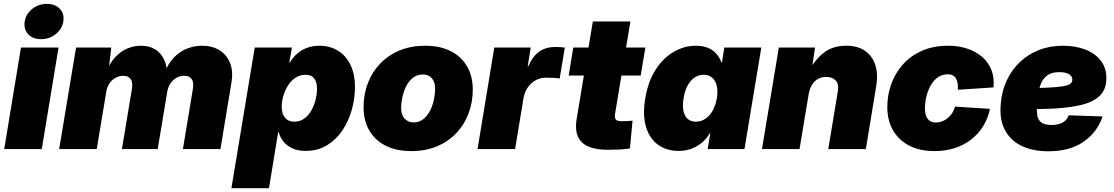

<svg xmlns="http://www.w3.org/2000/svg" viewBox="-20 -777 5807 1001"><path d="M2 0 89.4 -529.3H285.2L197.8 0ZM193.8 -572.8Q150.9 -572.8 126.7 -599.1Q102.5 -625.5 108.9 -665Q115.2 -704.6 148.2 -730.7Q181.2 -756.8 224.6 -756.8Q268.1 -756.8 292.2 -730.7Q316.4 -704.6 310.1 -665Q303.7 -625.5 270.5 -599.1Q237.3 -572.8 193.8 -572.8Z M288.6 0 376.5 -529.3H560.1L544.4 -394L533.2 -400.4Q554.2 -451.7 583.3 -481.7Q612.3 -511.7 646.2 -525.1Q680.2 -538.6 714.8 -538.6Q756.3 -538.6 786.6 -521.2Q816.9 -503.9 834.2 -469.2Q851.6 -434.6 852.1 -380.9L836.4 -393.6Q856.4 -446.8 887.9 -478.5Q919.4 -510.3 957 -524.4Q994.6 -538.6 1033.2 -538.6Q1087.4 -538.6 1125.2 -514.4Q1163.1 -490.2 1179.7 -447.5Q1196.3 -404.8 1187 -348.6L1129.4 0H933.6L985.4 -312Q989.3 -335.9 985.1 -351.3Q981 -366.7 969.7 -374.3Q958.5 -381.8 940.4 -381.8Q918 -381.8 899.4 -371.1Q880.9 -360.4 868.4 -341.8Q856 -323.2 852.1 -299.3L802.2 0H615.7L667.5 -312Q673.3 -347.7 661.4 -364.7Q649.4 -381.8 623 -381.8Q600.6 -381.8 581.8 -371.1Q563 -360.4 550.5 -341.8Q538.1 -323.2 534.2 -299.3L484.4 0Z M1186.5 204.1 1308.1 -529.3H1502L1488.3 -450.7H1490.7Q1507.8 -479 1530.8 -498.5Q1553.7 -518.1 1582.5 -528.3Q1611.3 -538.6 1645 -538.6Q1699.2 -538.6 1741 -513.4Q1782.7 -488.3 1806.6 -439.9Q1830.6 -391.6 1830.6 -322.8Q1830.6 -265.6 1814.7 -207Q1798.8 -148.4 1766.8 -99.6Q1734.9 -50.8 1686.3 -20.5Q1637.7 9.8 1572.3 9.8Q1533.7 9.8 1505.1 -3.2Q1476.6 -16.1 1458.5 -38.1Q1440.4 -60.1 1433.1 -87.9H1430.2L1382.3 204.1ZM1513.2 -142.6Q1544.4 -142.6 1567.1 -159.4Q1589.8 -176.3 1604.2 -202.9Q1618.7 -229.5 1625.7 -259Q1632.8 -288.6 1632.8 -313.5Q1632.8 -348.6 1618.2 -367.9Q1603.5 -387.2 1573.7 -387.2Q1544.4 -387.2 1521.2 -372.1Q1498 -356.9 1481.9 -331.8Q1465.8 -306.6 1457.3 -277.6Q1448.7 -248.5 1448.7 -220.7Q1448.7 -184.1 1465.8 -163.3Q1482.9 -142.6 1513.2 -142.6Z M2125 10.7Q2046.9 10.7 1991 -17.3Q1935.1 -45.4 1905.3 -96.9Q1875.5 -148.4 1875.5 -218.3Q1875.5 -285.6 1897.9 -343.8Q1920.4 -401.9 1962.6 -445.8Q2004.9 -489.7 2064 -514.2Q2123 -538.6 2195.8 -538.6Q2273.9 -538.6 2329.6 -510.5Q2385.3 -482.4 2415 -430.9Q2444.8 -379.4 2444.8 -309.6Q2444.8 -244.6 2423.3 -186.8Q2401.9 -128.9 2360.4 -84.5Q2318.8 -40 2259.5 -14.6Q2200.2 10.7 2125 10.7ZM2135.7 -138.7Q2165.5 -138.7 2187 -156Q2208.5 -173.3 2222.2 -200.2Q2235.8 -227.1 2242.2 -257.6Q2248.5 -288.1 2248.5 -314.5Q2248.5 -339.4 2240 -356Q2231.4 -372.6 2217 -380.6Q2202.6 -388.7 2185.1 -388.7Q2154.8 -388.7 2133.3 -371.8Q2111.8 -355 2098.1 -328.1Q2084.5 -301.3 2077.9 -271.2Q2071.3 -241.2 2071.3 -214.4Q2071.3 -176.8 2090.1 -157.7Q2108.9 -138.7 2135.7 -138.7Z M2469.7 0 2557.1 -529.3H2747.1L2731 -430.7H2733.9Q2757.8 -485.4 2792.5 -508.8Q2827.1 -532.2 2876 -532.2Q2889.6 -532.2 2901.4 -531.2Q2913.1 -530.3 2924.8 -528.8L2897.9 -367.7Q2886.2 -370.1 2865.2 -371.1Q2844.2 -372.1 2827.1 -372.1Q2797.4 -372.1 2772.7 -358.6Q2748 -345.2 2731.4 -321Q2714.8 -296.9 2709 -263.7L2665.5 0Z M3344.7 -529.3 3320.3 -383.3H2944.8L2968.8 -529.3ZM3070.8 -665H3266.6L3186.5 -182.6Q3183.6 -162.1 3190.9 -153.6Q3198.2 -145 3222.2 -145Q3233.4 -145 3252.2 -146Q3271 -147 3277.8 -147.9L3264.2 -3.4Q3241.2 1 3210.9 2.4Q3180.7 3.9 3150.4 3.9Q3053.2 3.9 3013.2 -35.4Q2973.1 -74.7 2986.3 -155.8Z M3518.1 9.8Q3455.1 9.8 3410.6 -22.5Q3366.2 -54.7 3347.9 -116Q3329.6 -177.2 3344.2 -264.6Q3358.9 -353 3398.4 -414.1Q3438 -475.1 3492.7 -506.8Q3547.4 -538.6 3607.4 -538.6Q3644 -538.6 3670.7 -527.6Q3697.3 -516.6 3714.8 -496.8Q3732.4 -477.1 3741.2 -450.7H3743.7L3756.3 -529.3H3949.2L3861.3 0H3669.4L3683.1 -82H3680.2Q3664.1 -54.2 3639.9 -33.7Q3615.7 -13.2 3585 -1.7Q3554.2 9.8 3518.1 9.8ZM3607.9 -142.6Q3634.8 -142.6 3657.2 -157.5Q3679.7 -172.4 3695.3 -200Q3710.9 -227.5 3717.3 -264.6Q3723.6 -302.7 3716.8 -330.1Q3710 -357.4 3692.6 -372.3Q3675.3 -387.2 3647.9 -387.2Q3621.6 -387.2 3600.3 -372.3Q3579.1 -357.4 3564.5 -330.1Q3549.8 -302.7 3543.9 -264.6Q3537.6 -227.1 3543 -199.7Q3548.3 -172.4 3564.7 -157.5Q3581.1 -142.6 3607.9 -142.6Z M4195.3 -281.7 4148.4 0H3952.6L4040.5 -529.3H4229L4208.5 -388.2L4190.4 -394Q4222.7 -459 4270.8 -498.8Q4318.8 -538.6 4392.1 -538.6Q4452.1 -538.6 4490.5 -511.5Q4528.8 -484.4 4543.7 -437Q4558.6 -389.6 4548.3 -328.6L4494.1 0H4298.3L4347.7 -298.8Q4354.5 -338.4 4337.2 -357.2Q4319.8 -376 4288.1 -376Q4262.2 -376 4242.9 -364.5Q4223.6 -353 4211.7 -331.8Q4199.7 -310.5 4195.3 -281.7Z M4852.1 10.7Q4775.4 10.7 4720.2 -17.8Q4665 -46.4 4635.5 -98.1Q4606 -149.9 4606 -219.2Q4606 -282.2 4627 -339.6Q4647.9 -397 4688.2 -441.9Q4728.5 -486.8 4787.6 -512.7Q4846.7 -538.6 4922.9 -538.6Q4978 -538.6 5023.7 -523.2Q5069.3 -507.8 5101.6 -479.5Q5133.8 -451.2 5149.2 -411.1Q5164.6 -371.1 5159.7 -321.3L4973.6 -309.1Q4974.6 -326.7 4972.7 -341.3Q4970.7 -356 4964.8 -366.7Q4959 -377.4 4948.5 -383.5Q4938 -389.6 4921.9 -389.6Q4890.6 -389.6 4867.9 -372.8Q4845.2 -356 4830.8 -329.1Q4816.4 -302.2 4809.3 -271.2Q4802.2 -240.2 4802.2 -212.4Q4802.2 -188.5 4808.6 -171.9Q4814.9 -155.3 4827.9 -146.7Q4840.8 -138.2 4859.9 -138.2Q4876.5 -138.2 4892.1 -144.3Q4907.7 -150.4 4921.1 -161.4Q4934.6 -172.4 4944.3 -187.5Q4954.1 -202.6 4959 -221.2L5141.1 -209.5Q5130.4 -158.7 5105.2 -118.4Q5080.1 -78.1 5042.5 -49.1Q5004.9 -20 4956.8 -4.6Q4908.7 10.7 4852.1 10.7Z M5446.3 11.7Q5363.3 11.7 5304.7 -17.1Q5246.1 -45.9 5217.8 -101.8Q5189.5 -157.7 5197.8 -237.8Q5203.1 -302.7 5228.8 -357.7Q5254.4 -412.6 5296.9 -453.1Q5339.4 -493.7 5396.5 -516.1Q5453.6 -538.6 5522.5 -538.6Q5584.5 -538.6 5635.7 -519.5Q5687 -500.5 5717.5 -462.9Q5748 -425.3 5748 -369.1Q5748 -310.5 5713.1 -277.3Q5678.2 -244.1 5613 -229Q5547.9 -213.9 5456.8 -210.2Q5365.7 -206.5 5252.9 -206.5L5271 -316.9Q5368.2 -316.9 5427.5 -319.3Q5486.8 -321.8 5517.8 -326.7Q5548.8 -331.5 5559.8 -340.1Q5570.8 -348.6 5570.8 -360.8Q5570.8 -379.9 5553 -390.4Q5535.2 -400.9 5502 -400.9Q5462.4 -400.9 5439.9 -384Q5417.5 -367.2 5407 -340.6Q5396.5 -314 5392.8 -285.2Q5389.2 -256.3 5387.2 -231.9Q5384.3 -200.2 5387.9 -176Q5391.6 -151.9 5408.7 -138.7Q5425.8 -125.5 5462.4 -125.5Q5499.5 -125.5 5521.7 -138.9Q5543.9 -152.3 5551.3 -175.8L5728 -169.9Q5701.7 -88.4 5629.6 -38.3Q5557.6 11.7 5446.3 11.7Z"/></svg>

Font: Inter 24pt Black
Style: Italic
Weight: 900
Italic angle: -9.3988°
Designer: Rasmus Andersson
Foundry: rsms
Version: Version 4.001;git-66647c0bb